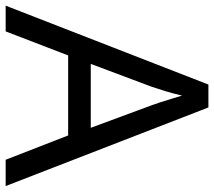

<svg xmlns="http://www.w3.org/2000/svg" viewBox="-59 -698 757 679"><g transform="rotate(90 319.5 -358.5)"><path d="M545 0 459 -221H176L91 0H0L279 -717H360L638 0ZM352 -517Q349 -525 342 -546Q335 -567 328.5 -589.5Q322 -612 318 -624Q311 -593 302 -563.5Q293 -534 287 -517L206 -301H432Z"/></g></svg>

Font: TSCustom
Style: Regular
Weight: 400
Designer: Monotype Design Team
Foundry: Monotype Imaging Inc.
Version: Version 2.004; ttfautohint (v1.8.3) -l 8 -r 50 -G 200 -x 14 